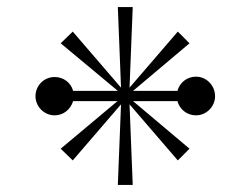

<svg xmlns="http://www.w3.org/2000/svg" viewBox="-20 -651 668 541"><path d="M532 -435C507 -435 486 -418 480 -395H355L514 -529L481 -562L345 -404L354 -631H312L321 -404L185 -562L151 -529L312 -395H186C180 -418 159 -434 134 -434C104 -434 80 -410 80 -380C80 -351 104 -326 134 -326C159 -326 179 -343 186 -366H311L151 -232L185 -199L321 -357L312 -130H354L345 -357L481 -199L514 -232L355 -366H480C486 -343 507 -326 532 -326C562 -326 586 -351 586 -380C586 -410 562 -435 532 -435Z"/></svg>

Font: Beautique Display
Style: Bold
Weight: 700
Italic angle: -12°
Designer: Nhat-Quang Ngo
Version: Version 1.100;Glyphs 3.2.3 (3260)